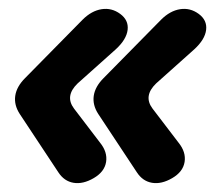

<svg xmlns="http://www.w3.org/2000/svg" viewBox="-20 -470 480 428"><path d="M199 -216Q186 -236 189 -256.5Q192 -277 211 -296L339 -426Q359 -446 381.5 -449.5Q404 -453 423 -439Q442 -425 439.5 -403.5Q437 -382 413 -360L328 -284Q299 -256 320 -228L378 -152Q395 -131 391.5 -109Q388 -87 364 -73Q340 -59 319 -62.5Q298 -66 285 -86ZM24 -216Q11 -236 14 -256.5Q17 -277 36 -296L164 -426Q184 -446 206.5 -449.5Q229 -453 248 -439Q267 -425 264.5 -403.5Q262 -382 238 -360L153 -284Q124 -256 145 -228L203 -152Q220 -131 216.5 -109Q213 -87 189 -73Q165 -59 144 -62.5Q123 -66 110 -86Z"/></svg>

Font: Winky Sans Medium
Style: Italic
Weight: 500
Italic angle: -8.97852°
Designer: Simon Atzbach
Foundry: typofactur
Version: Version 1.205